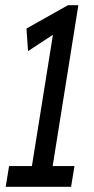

<svg xmlns="http://www.w3.org/2000/svg" viewBox="-20 -720 363 740"><path d="M2 0 15 -80H103L184 -586L88 -523L82 -610L242 -700H282L183 -80H267L254 0Z"/></svg>

Font: Georama Extra Condensed Medium
Style: Italic
Weight: 500
Width: 2
Italic angle: -9°
Designer: Jean-Baptiste Levee
Foundry: Production Type
Version: Version 1.000